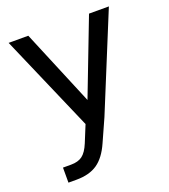

<svg xmlns="http://www.w3.org/2000/svg" viewBox="-135 -598 826 936"><g transform="rotate(-20 277.5 -130.0)"><path d="M59 162H101Q138 162 160 145.5Q182 129 199 88L235 0L18 -500H120L284 -107L435 -500H538L333 0L281 116Q252 182 210 211Q168 240 101 240H59Z"/></g></svg>

Font: Goli
Style: Regular
Weight: 400
Designer: jaikishan Patel
Foundry: MagicType
Version: Version 1.000